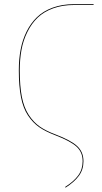

<svg xmlns="http://www.w3.org/2000/svg" viewBox="-20 -700 485 911"><path d="M291 190.4 289.1 187Q330.6 160.6 351.3 132.1Q372.1 103.5 372.1 64.9Q372.1 22.5 343.5 -3.9Q314.9 -30.3 242.7 -58.1Q196.3 -75.7 166.3 -96.4Q136.2 -117.2 113 -151.9Q89.8 -186.5 79.6 -238.8Q69.3 -291 69.3 -366.7Q69.3 -419.4 77.9 -464.8Q86.4 -510.3 106.2 -550.3Q126 -590.3 155.8 -618.9Q185.5 -647.5 230.2 -663.8Q274.9 -680.2 331.1 -680.2H424.3L423.8 -676.3H331.1Q275.9 -676.3 231.7 -660.2Q187.5 -644 158.4 -616Q129.4 -587.9 109.9 -548.3Q90.3 -508.8 82 -463.9Q73.7 -418.9 73.7 -366.7Q73.7 -292 83.7 -240.5Q93.8 -189 116.5 -154.5Q139.2 -120.1 168.5 -99.6Q197.8 -79.1 243.7 -62Q316.9 -34.2 346.4 -6.6Q376 21 376 64.9Q376 104.5 354.7 133.8Q333.5 163.1 291 190.4Z"/></svg>

Font: Fira Sans Compressed Four
Style: Regular
Weight: 100
Width: 1
Designer: Carrois Corporate & Edenspiekermann AG
Foundry: Carrois Corporate GbR & Edenspiekermann AG
Version: Version 4.203;PS 004.203;hotconv 1.0.88;makeotf.lib2.5.64775